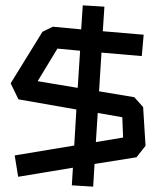

<svg xmlns="http://www.w3.org/2000/svg" viewBox="-20 -588 595 719"><path d="M329 111 249 106 253 40 48 74 35 -6 258 -43 266 -178 49 -216 20 -276 139 -469 178 -488 284 -478 290 -568 371 -563 365 -471 518 -458 511 -378 360 -391 351 -246 483 -224 516 -187 525 -42 491 1 334 26ZM271 -259 280 -398 195 -406 121 -284ZM339 -56 441 -73 438 -149 346 -165Z"/></svg>

Font: ZCOOL KuaiLe
Style: Regular
Weight: 400
Designer: Lui Bingke
Foundry: ZCOOL
Version: Version 3.51;August 12, 2021;FontCreator 13.0.0.2613 64-bit